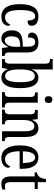

<svg xmlns="http://www.w3.org/2000/svg" viewBox="1015 -1816 810 2881"><g transform="rotate(90 1420.5 -375.0)"><path d="M227 10Q173 10 131 -18Q89 -46 65.5 -107Q42 -168 42 -265Q42 -372 66 -433.5Q90 -495 131 -520.5Q172 -546 223 -546Q268 -546 300 -534Q332 -522 349 -499.5Q366 -477 366 -444Q366 -421 358 -408Q350 -395 332.5 -389.5Q315 -384 287 -384Q287 -415 281.5 -440.5Q276 -466 262.5 -481.5Q249 -497 224 -497Q196 -497 174.5 -476.5Q153 -456 141.5 -406Q130 -356 130 -266Q130 -195 141.5 -145.5Q153 -96 177.5 -70.5Q202 -45 239 -45Q268 -45 289.5 -56.5Q311 -68 326 -87Q341 -106 350 -127Q358 -121 362 -112Q366 -103 366 -89Q366 -68 352.5 -45Q339 -22 308.5 -6Q278 10 227 10Z M556 10Q522 10 495 -7.5Q468 -25 451.5 -60.5Q435 -96 435 -150Q435 -230 479.5 -267.5Q524 -305 615 -309L680 -312V-373Q680 -411 675 -438.5Q670 -466 655 -481.5Q640 -497 610 -497Q582 -497 567.5 -483.5Q553 -470 547.5 -445.5Q542 -421 542 -388Q505 -388 486.5 -403.5Q468 -419 468 -450Q468 -480 486.5 -501.5Q505 -523 538.5 -534.5Q572 -546 617 -546Q691 -546 729 -506.5Q767 -467 767 -372V-113Q767 -85 772 -69.5Q777 -54 787.5 -47.5Q798 -41 816 -41H819V0H700L688 -88H682Q665 -60 649 -37.5Q633 -15 611.5 -2.5Q590 10 556 10ZM584 -42Q614 -42 635.5 -61.5Q657 -81 669 -115Q681 -149 681 -191V-273L635 -270Q594 -268 569.5 -253Q545 -238 535 -211Q525 -184 525 -144Q525 -113 531 -90Q537 -67 550.5 -54.5Q564 -42 584 -42Z M1141 10Q1095 10 1066 -14.5Q1037 -39 1020 -78H1014L998 0H865V-41H871Q888 -41 902.5 -46Q917 -51 926 -66.5Q935 -82 935 -113V-651Q935 -681 926.5 -695.5Q918 -710 903.5 -714.5Q889 -719 871 -719H865V-760H1022V-575Q1022 -557 1021.5 -532Q1021 -507 1020.5 -483Q1020 -459 1019 -443H1021Q1038 -490 1067.5 -518Q1097 -546 1146 -546Q1221 -546 1261.5 -479.5Q1302 -413 1302 -269Q1302 -173 1282.5 -111Q1263 -49 1227 -19.5Q1191 10 1141 10ZM1123 -46Q1171 -46 1192 -104Q1213 -162 1213 -271Q1213 -384 1192 -438Q1171 -492 1122 -492Q1066 -492 1043.5 -435Q1021 -378 1021 -270Q1021 -198 1030.5 -148Q1040 -98 1062 -72Q1084 -46 1123 -46Z M1361 0V-41H1371Q1390 -41 1404 -46Q1418 -51 1426 -66Q1434 -81 1434 -110V-425Q1434 -455 1427 -470Q1420 -485 1407.5 -490Q1395 -495 1376 -495H1366V-536H1520V-115Q1520 -84 1527.5 -68Q1535 -52 1549.5 -46.5Q1564 -41 1583 -41H1593V0ZM1473 -641Q1451 -641 1437 -654Q1423 -667 1423 -698Q1423 -730 1437 -742.5Q1451 -755 1473 -755Q1495 -755 1510 -742.5Q1525 -730 1525 -698Q1525 -667 1510 -654Q1495 -641 1473 -641Z M1624 0V-41H1631Q1649 -41 1663 -46Q1677 -51 1685.5 -66.5Q1694 -82 1694 -113V-427Q1694 -457 1686 -471.5Q1678 -486 1664 -490.5Q1650 -495 1633 -495H1628V-536H1767L1777 -454H1781Q1801 -505 1831 -525.5Q1861 -546 1904 -546Q1967 -546 2001 -499Q2035 -452 2035 -349V-113Q2035 -82 2042 -66.5Q2049 -51 2062.5 -46Q2076 -41 2093 -41H2097V0H1949V-347Q1949 -411 1932 -448Q1915 -485 1873 -485Q1838 -485 1817.5 -461.5Q1797 -438 1788.5 -400.5Q1780 -363 1780 -321V-108Q1780 -78 1787.5 -64Q1795 -50 1809 -45.5Q1823 -41 1840 -41H1845V0Z M2350 10Q2259 10 2210 -62Q2161 -134 2161 -264Q2161 -405 2208.5 -475.5Q2256 -546 2342 -546Q2422 -546 2467 -484.5Q2512 -423 2512 -304V-264H2249Q2250 -152 2280.5 -98.5Q2311 -45 2368 -45Q2409 -45 2436 -68.5Q2463 -92 2477 -124Q2485 -120 2491 -112.5Q2497 -105 2497 -91Q2497 -71 2481.5 -47Q2466 -23 2433.5 -6.5Q2401 10 2350 10ZM2426 -313Q2425 -395 2406.5 -445.5Q2388 -496 2344 -496Q2299 -496 2275.5 -448.5Q2252 -401 2250 -313Z M2737 10Q2681 10 2653.5 -24.5Q2626 -59 2626 -145V-490H2565V-521Q2588 -526 2604 -535Q2620 -544 2632 -560Q2644 -575 2652 -596Q2660 -617 2666 -659H2712V-536H2815V-490H2712V-144Q2712 -90 2725 -66.5Q2738 -43 2767 -43Q2784 -43 2797 -45Q2810 -47 2823 -51V-5Q2810 0 2788 5Q2766 10 2737 10Z"/></g></svg>

Font: Noto Serif Khmer ExtraCondensed
Style: Regular
Weight: 400
Width: 2
Designer: Danh Hong and the Monotype Design Team
Foundry: Monotype Imaging Inc.
Version: Version 2.004